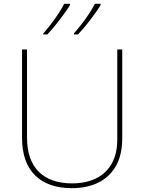

<svg xmlns="http://www.w3.org/2000/svg" viewBox="-20 -972 752 1002"><path d="M618 -252Q618 -163 584.5 -105Q551 -47 492 -18.5Q433 10 355 10Q231 10 163 -57Q95 -124 95 -254V-714H121V-256Q121 -136 182.5 -75.5Q244 -15 356 -15Q427 -15 480 -40.5Q533 -66 562.5 -117Q592 -168 592 -244V-714H618ZM505 -945Q494 -927 480 -907.5Q466 -888 450.5 -867.5Q435 -847 419 -828Q403 -809 387 -792H366V-798Q384 -818 405 -845Q426 -872 445 -901Q464 -930 475 -952H505ZM345 -945Q334 -927 320 -907.5Q306 -888 290.5 -867.5Q275 -847 259 -828Q243 -809 227 -792H206V-798Q224 -818 245 -845Q266 -872 285 -901Q304 -930 315 -952H345Z"/></svg>

Font: Noto Sans Hebrew Thin
Style: Regular
Weight: 250
Designer: Monotype Design Team
Foundry: Monotype Imaging Inc.
Version: Version 2.003